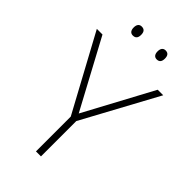

<svg xmlns="http://www.w3.org/2000/svg" viewBox="-270 -978 1057 1057"><g transform="rotate(45 258.5 -449.0)"><path d="M138 -863C138 -843 146 -828 166 -828C189 -828 196 -843 196 -863C196 -883 189 -898 166 -898C146 -898 138 -883 138 -863ZM324 -863C324 -843 332 -828 352 -828C374 -828 381 -843 381 -863C381 -883 374 -898 352 -898C332 -898 324 -883 324 -863ZM259 -314 44 -714H0L240 -271V0H279V-275L517 -714H474Z"/></g></svg>

Font: Noto Sans Sinhala UI ExtraLight
Style: Regular
Weight: 200
Designer: Jelle Bosma - Monotype Design Team
Foundry: Monotype Imaging Inc.
Version: Version 2.006